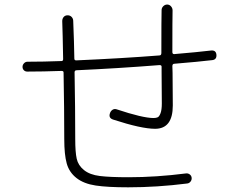

<svg xmlns="http://www.w3.org/2000/svg" viewBox="-20 -801 1040 836"><path d="M98.6 -489.3Q89.8 -489.3 84 -495.1Q78.1 -501 78.1 -509.8Q78.1 -518.6 84.5 -525.4Q90.8 -532.2 99.6 -532.2Q168 -532.2 248 -535.2Q254.9 -535.2 254.9 -543.9Q252.9 -658.2 251 -709Q251 -719.7 257.3 -727.1Q263.7 -734.4 274.4 -734.4Q285.2 -734.4 292 -727.1Q298.8 -719.7 298.8 -710Q302.7 -615.2 303.7 -545.9Q303.7 -538.1 311.5 -538.1Q512.7 -546.9 673.8 -559.6Q682.6 -559.6 682.6 -570.3Q682.6 -725.6 683.6 -756.8Q683.6 -766.6 690.9 -773.9Q698.2 -781.2 708 -781.2Q717.8 -781.2 724.6 -773.4Q731.4 -765.6 731.4 -755.9Q730.5 -723.6 730.5 -574.2Q730.5 -565.4 738.3 -565.4Q841.8 -574.2 899.4 -581.1Q920.9 -583 922.4 -562Q923.8 -541 903.3 -539.1Q845.7 -532.2 739.3 -523.4Q730.5 -523.4 730.5 -512.7Q730.5 -507.8 731 -498Q731.4 -488.3 731.4 -483.4L732.4 -341.8Q732.4 -240.2 655.3 -240.2Q595.7 -240.2 472.7 -280.3Q451.2 -287.1 459 -308.6Q461.9 -317.4 469.7 -322.8Q477.5 -328.1 487.3 -325.2Q601.6 -287.1 648.4 -287.1Q660.2 -287.1 667 -290.5Q673.8 -293.9 679.2 -308.6Q684.6 -323.2 684.6 -350.6L683.6 -488.3V-510.7Q683.6 -517.6 674.8 -517.6Q488.3 -502.9 313.5 -495.1Q305.7 -495.1 304.7 -487.3Q307.6 -328.1 307.6 -195.3Q307.6 -138.7 314 -109.9Q320.3 -81.1 345.7 -60.5Q371.1 -40 414.6 -34.7Q458 -29.3 540 -29.3Q660.2 -29.3 790 -45.9Q798.8 -46.9 806.2 -41.5Q813.5 -36.1 814.5 -26.9Q815.4 -17.6 809.6 -10.3Q803.7 -2.9 794.9 -2Q664.1 14.6 538.1 14.6Q448.2 14.6 396.5 6.8Q344.7 -1 313 -25.9Q281.2 -50.8 270.5 -89.4Q259.8 -127.9 259.8 -195.3Q259.8 -324.2 256.8 -485.4Q256.8 -492.2 248 -492.2Q167 -489.3 98.6 -489.3Z"/></svg>

Font: Rounded Mgen+ 2m light
Style: Regular
Weight: 200
Designer: [Source Han Sans]
Ryoko NISHIZUKA  (kana & ideographs); Paul D. Hunt (Latin, Greek & Cyrillic); Wenlong ZHANG  (bopomofo
Version: Version 1.059.20150602